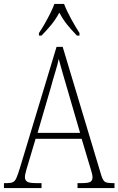

<svg xmlns="http://www.w3.org/2000/svg" viewBox="-22 -951 599 971"><path d="M-2 0V-25H15Q33 -25 43.5 -30Q54 -35 61 -51Q68 -67 78 -99L264 -714H295L490 -65Q498 -39 508 -32Q518 -25 546 -25H557V0H370V-25H394Q426 -25 436 -32Q446 -39 446 -55Q446 -66 439.5 -87Q433 -108 428 -125L391 -249H158L124 -135Q119 -118 111.5 -93Q104 -68 104 -55Q104 -40 115 -32.5Q126 -25 159 -25H188V0ZM168 -279H383L321 -492Q306 -543 294 -584.5Q282 -626 275 -653Q270 -627 257.5 -586.5Q245 -546 234 -505ZM175 -784Q188 -803 203 -829Q218 -855 231.5 -882Q245 -909 253 -931H302Q315 -897 338 -855Q361 -813 380 -784V-771H367Q338 -801 317.5 -826.5Q297 -852 278 -887Q259 -852 238 -826.5Q217 -801 188 -771H175Z"/></svg>

Font: Noto Serif Lao Condensed ExtraLight
Style: Regular
Weight: 200
Width: 3
Designer: Monotype Design Team
Foundry: Monotype Imaging Inc.
Version: Version 2.003; ttfautohint (v1.8.4.7-5d5b)